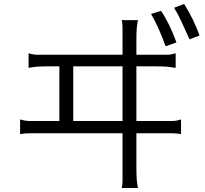

<svg xmlns="http://www.w3.org/2000/svg" viewBox="-20 -895 1040 974"><path d="M281.2 -558.6H234.4Q187.5 -558.6 166 -556.6Q144.5 -554.7 125 -550.8V-625Q148.4 -617.2 169.9 -617.2Q191.4 -617.2 242.2 -617.2H601.6V-691.4Q601.6 -738.3 601.6 -755.9Q601.6 -773.4 597.7 -793H679.7Q675.8 -773.4 673.8 -753.9Q671.9 -734.4 671.9 -687.5V-617.2H750Q804.7 -617.2 826.2 -617.2Q847.7 -617.2 871.1 -625V-550.8Q847.7 -554.7 828.1 -556.6Q808.6 -558.6 753.9 -558.6H671.9V-281.2H781.2Q832 -281.2 853.5 -281.2Q875 -281.2 898.4 -289.1V-214.8Q875 -218.8 853.5 -218.8Q832 -218.8 785.2 -218.8H671.9V-46.9Q671.9 -3.9 673.8 17.6Q675.8 39.1 679.7 58.6H597.7Q601.6 39.1 601.6 21.5Q601.6 3.9 601.6 -46.9V-218.8H199.2Q148.4 -218.8 127 -218.8Q105.5 -218.8 82 -214.8V-289.1Q109.4 -281.2 130.9 -281.2Q152.3 -281.2 199.2 -281.2H281.2ZM351.6 -281.2H601.6V-558.6H351.6ZM796.9 -839.8Q839.8 -777.3 875 -679.7L820.3 -660.2Q785.2 -757.8 746.1 -824.2ZM914.1 -875Q964.8 -793 992.2 -714.8L941.4 -695.3Q921.9 -738.3 902.3 -781.2Q882.8 -824.2 863.3 -855.5Z"/></svg>

Font: 和音 by 宁静之雨，公众号njzyshare
Style: Regular
Weight: 400
Designer: Steve Matteson
Foundry: Ascender Corporation
Version: Version 6.00;June 8, 2018;FontCreator 11.0.0.2388 32-bit